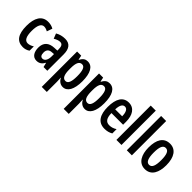

<svg xmlns="http://www.w3.org/2000/svg" viewBox="83 -1763 3007 3007"><g transform="rotate(45 1586.0 -260.0)"><path d="M234 10C273 10 316 -2 349 -26V-121C314 -99 280 -86 246 -86C184 -86 153 -147 153 -269C153 -391 185 -456 244 -456C271 -456 298 -447 326 -431L358 -522C324 -542 285 -553 236 -553C100 -553 39 -439 39 -268C39 -80 103 10 234 10Z M613 -553C553 -553 498 -538 451 -510L484 -426C526 -451 561 -463 591 -463C637 -463 656 -430 656 -362V-335L591 -332C475 -327 411 -268 411 -157C411 -70 447 10 535 10C596 10 634 -18 665 -74H667L685 0H768V-362C768 -487 718 -553 613 -553ZM616 -256 657 -259V-207C657 -128 626 -80 579 -80C543 -80 524 -106 524 -161C524 -221 554 -253 616 -256Z M1114 -553C1065 -553 1029 -533 997 -471H991L976 -543H885V240H997V13C997 -7 995 -35 993 -72H997C1024 -18 1067 10 1118 10C1216 10 1274 -94 1274 -271C1274 -454 1217 -553 1114 -553ZM1082 -458C1137 -458 1160 -396 1160 -270C1160 -146 1135 -87 1082 -87C1024 -87 997 -141 997 -262V-286C997 -406 1024 -458 1082 -458Z M1600 -553C1551 -553 1515 -533 1483 -471H1477L1462 -543H1371V240H1483V13C1483 -7 1481 -35 1479 -72H1483C1510 -18 1553 10 1604 10C1702 10 1760 -94 1760 -271C1760 -454 1703 -553 1600 -553ZM1568 -458C1623 -458 1646 -396 1646 -270C1646 -146 1621 -87 1568 -87C1510 -87 1483 -141 1483 -262V-286C1483 -406 1510 -458 1568 -458Z M2025 -552C1901 -552 1837 -452 1837 -268C1837 -102 1896 10 2042 10C2094 10 2140 -1 2182 -26V-121C2138 -93 2100 -82 2056 -82C1983 -82 1948 -134 1947 -242H2205V-309C2205 -453 2143 -552 2025 -552ZM2026 -464C2076 -464 2101 -407 2101 -325H1947C1951 -422 1979 -464 2026 -464Z M2411 0V-760H2299V0Z M2641 0V-760H2529V0Z M3133 -272C3133 -455 3058 -553 2937 -553C2798 -553 2738 -443 2738 -272C2738 -113 2801 10 2935 10C3077 10 3133 -115 3133 -272ZM2852 -272C2852 -397 2877 -458 2936 -458C2995 -458 3020 -396 3020 -272C3020 -147 2995 -85 2936 -85C2878 -85 2852 -149 2852 -272Z"/></g></svg>

Font: Noto Sans Lao Looped ExtraCondensed SemiBold
Style: Regular
Weight: 600
Width: 2
Designer: Mark Frömberg, Ben Mitchell
Foundry: The Fontpad Ltd
Version: Version 1.002